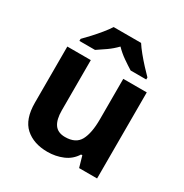

<svg xmlns="http://www.w3.org/2000/svg" viewBox="-177 -906 1012 1055"><g transform="rotate(30 328.5 -378.0)"><path d="M579 -546V0H465L445 -70H437Q411 -28 365.5 -9Q320 10 269 10Q181 10 128 -37.5Q75 -85 75 -190V-546H224V-227Q224 -169 245 -139Q266 -109 312 -109Q380 -109 405 -155.5Q430 -202 430 -289V-546ZM416 -766Q430 -744 452.5 -716.5Q475 -689 499 -663Q523 -637 541 -619V-606H442Q416 -622 385 -643.5Q354 -665 328 -692Q302 -665 272 -644Q242 -623 216 -606H117V-619Q136 -638 159.5 -663.5Q183 -689 205.5 -716.5Q228 -744 242 -766Z"/></g></svg>

Font: Noto Sans Ethiopic
Style: Bold
Weight: 700
Designer: Monotype Design Team
Foundry: Monotype Imaging Inc.
Version: Version 2.102; ttfautohint (v1.8.4.7-5d5b)